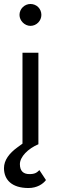

<svg xmlns="http://www.w3.org/2000/svg" viewBox="-23 -725 303 965"><path d="M75 -650C75 -621 101 -595 130 -595C161 -595 185 -621 185 -650C185 -681 161 -705 130 -705C101 -705 75 -681 75 -650ZM90 -460V-3C81 3 73 9 64 16C24 45 -3 80 -3 120C-3 179 37 220 120 220C163 220 193 200 208 180L175 130C162 143 152 150 125 150C96 150 77 136 77 100C77 63 118 22 170 0V-460Z"/></svg>

Font: Jost
Style: Regular
Weight: 400
Version: Version 3.710